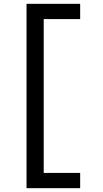

<svg xmlns="http://www.w3.org/2000/svg" viewBox="-20 -843 540 1006"><path d="M119 143V-823H400V-743H209V63H400V143Z"/></svg>

Font: Iosevka Fixed Medium
Style: Regular
Weight: 500
Monospace: yes
Designer: Belleve Invis
Foundry: Belleve Invis
Version: Version 32.3.0